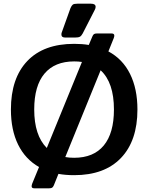

<svg xmlns="http://www.w3.org/2000/svg" viewBox="-20 -932 802 1038"><path d="M312 -745Q312 -753 314 -757L361 -888Q367 -902 373.5 -907Q380 -912 398 -912H472Q497 -912 497 -895Q497 -888 493 -880L427 -751Q420 -738 412 -733.5Q404 -729 385 -729H333Q312 -729 312 -745ZM723 -340Q723 -171 634 -78Q545 15 381 15Q334 15 296 8L271 70Q267 79 262 82.5Q257 86 246 86H165Q151 86 151 75Q151 69 154 61L191 -29Q117 -71 78 -150Q39 -229 39 -340Q39 -509 127.5 -602Q216 -695 381 -695Q424 -695 460 -689L479 -734Q483 -744 488 -747.5Q493 -751 503 -751H584Q598 -751 598 -739Q598 -734 595 -726L566 -654Q643 -613 683 -532.5Q723 -452 723 -340ZM233 -132 423 -597Q404 -600 381 -600Q276 -600 220.5 -534Q165 -468 165 -340Q165 -200 233 -132ZM596 -340Q596 -486 524 -552L333 -83Q353 -79 381 -79Q486 -79 541 -145.5Q596 -212 596 -340Z"/></svg>

Font: Mitr
Style: Regular
Weight: 400
Designer: Thanarat Vachiruckul
Foundry: Cadson Demak
Version: Version 1.002